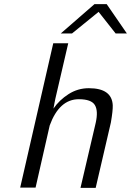

<svg xmlns="http://www.w3.org/2000/svg" viewBox="-20 -902 630 923"><path d="M272 -741 434 -882H493L590 -741H536L454 -845L326 -741ZM77 0 236 -694H308L246 -427Q246 -426 245 -422Q244 -418 243.5 -414.5Q243 -411 242 -407L237 -380Q265 -421 309.5 -449.5Q354 -478 407 -478Q518 -478 522 -396Q523 -371 513 -313L440 1H367L440 -311Q453 -369 436 -397Q419 -425 359 -425Q265 -425 219 -299L151 0Z"/></svg>

Font: Coval
Style: ExtraLight Italic
Weight: 200
Foundry: Context Ltd
Version: Version 001.000